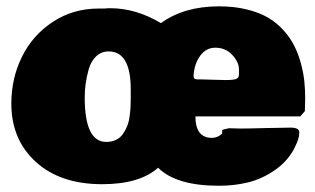

<svg xmlns="http://www.w3.org/2000/svg" viewBox="-20 -558 988 603"><path d="M15.6 -232.4Q15.6 -312.5 49.3 -380.4Q83 -448.2 146.5 -489.7Q210 -531.2 290 -531.2H308.6Q314.5 -532.2 326.2 -532.2Q407.2 -532.2 485.4 -485.4Q558.1 -538.1 668 -538.1Q715.8 -538.1 755.4 -528.3Q794.9 -518.6 822.5 -502.2Q850.1 -485.8 871.1 -462.2Q892.1 -438.5 904.5 -413.6Q917 -388.7 925 -358.9Q933.1 -329.1 935.8 -302.7Q938.5 -276.4 938.5 -248Q938.5 -241.7 938 -228.5Q937.5 -215.3 937.5 -209L922.9 -192.4H593.8Q593.8 -125 645.5 -125Q664.1 -125 677.7 -138.7V-149.4Q679.7 -151.4 699.2 -155.3Q705.1 -155.3 716.8 -154.8Q728.5 -154.3 734.4 -154.3Q761.2 -154.3 813.7 -155.8Q866.2 -157.2 892.6 -157.2Q919.9 -157.2 919.9 -142.6Q919.9 -129.4 914.1 -113.3L903.3 -89.8Q880.9 -48.8 840.8 -22Q800.8 4.9 758.1 15.1Q715.3 25.4 668 25.4Q533.2 25.4 476.6 -31.2Q418.5 20.5 300.8 20.5Q169.4 20.5 92.5 -49.6Q15.6 -119.6 15.6 -232.4ZM246.1 -252Q246.1 -112.3 313.5 -112.3Q331.1 -112.3 344.2 -118.7Q357.4 -125 365.5 -136.5Q373.5 -147.9 378.9 -160.6Q384.3 -173.3 386.7 -190.4Q389.2 -207.5 389.9 -220Q390.6 -232.4 390.6 -248V-277.3Q390.6 -396.5 321.3 -396.5Q297.9 -396.5 281.7 -380.9Q265.6 -365.2 258.5 -340.1Q251.5 -314.9 248.8 -293.9Q246.1 -272.9 246.1 -252ZM587.9 -320.3Q587.9 -313.5 591.1 -311Q594.2 -308.6 601.6 -308.6H613.3Q623 -308.6 649.2 -307.6Q675.3 -306.6 687.5 -306.6Q711.9 -306.6 721.2 -309.8Q730.5 -313 730.5 -324.2V-339.8Q730.5 -362.8 709.5 -385.5Q688.5 -408.2 656.2 -408.2Q627.4 -408.2 608.9 -383.1Q590.3 -357.9 587.9 -320.3Z"/></svg>

Font: Bowlby One SC
Style: Regular
Weight: 400
Width: 1
Version: Version 1.2